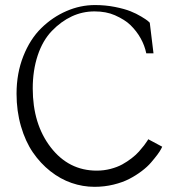

<svg xmlns="http://www.w3.org/2000/svg" viewBox="-20 -719 703 753"><path d="M561.5 -172.9Q561.5 -172.9 616.2 -143.6L611.8 -134.8Q607.4 -126 597.2 -112.3Q586.9 -98.6 572.5 -81.8Q558.1 -64.9 535.9 -48.1Q513.7 -31.2 487.5 -17.6Q461.4 -3.9 425.5 4.9Q389.6 13.7 350.6 13.7Q304.7 13.7 260.7 -1.5Q216.8 -16.6 177.7 -47.4Q138.7 -78.1 109.1 -121.1Q79.6 -164.1 62.3 -223.6Q44.9 -283.2 44.9 -351.6Q44.9 -431.6 71.5 -498.8Q98.1 -565.9 142.1 -608.9Q186 -651.9 240.5 -675.5Q294.9 -699.2 352.5 -699.2Q393.6 -699.2 431.2 -691.7Q468.8 -684.1 491.5 -675Q514.2 -666 533.9 -654.1Q553.7 -642.1 559.1 -637.5Q564.5 -632.8 567.4 -629.9L582 -509.8H553.7Q547.4 -540.5 531.7 -568.6Q516.1 -596.7 491.7 -620.6Q470.2 -641.6 430.7 -659.2Q396.5 -674.3 350.6 -674.3Q303.7 -674.3 261.7 -654.8Q219.7 -635.3 183.6 -597.9Q147.5 -560.5 127.9 -501.7Q108.4 -442.9 108.4 -372.1Q108.4 -232.4 179 -141.1Q249.5 -49.8 359.4 -49.8Q387.2 -49.8 413.6 -56.6Q439.9 -63.5 459.5 -74.2Q479 -85 496.3 -98.4Q513.7 -111.8 525.1 -124.8Q536.6 -137.7 545.2 -148.9Q553.7 -160.2 557.6 -166.5Z"/></svg>

Font: Buda Light
Style: Regular
Weight: 300
Version: Version 1.003